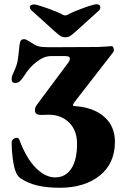

<svg xmlns="http://www.w3.org/2000/svg" viewBox="-20 -874 598 907"><path d="M78 -31Q63 -41 55 -61Q46 -82 40.5 -122.5Q35 -163 35 -199Q35 -210 42.5 -216.5Q50 -223 59 -223Q64 -223 67 -220.5Q70 -218 72 -212Q105 -125 149.5 -80.5Q194 -36 241 -36Q289 -36 316.5 -77Q344 -118 344 -195Q344 -258 306.5 -295Q269 -332 210 -332Q199 -332 192.5 -331.5Q186 -331 177 -331Q160 -331 152.5 -336Q145 -341 145 -355Q145 -363 148 -369Q151 -375 166 -395L304 -580Q310 -588 310 -598Q310 -609 288 -609H220Q188 -609 153 -582Q118 -555 95 -517Q85 -501 75 -491.5Q65 -482 51 -482Q35 -482 35 -500Q35 -513 42 -527Q59 -563 63 -585Q67 -607 72 -660Q74 -676 78.5 -682.5Q83 -689 95 -689Q102 -689 124 -675Q142 -663 151 -659Q166 -653 180.5 -652Q195 -651 212 -651Q229 -651 237 -651L441 -652Q454 -652 480 -654L508 -656Q512 -656 515 -650Q518 -644 518 -637Q518 -631 516 -629L329 -388Q320 -374 330 -373Q419 -368 471 -323.5Q523 -279 523 -203Q522 -100 450 -43.5Q378 13 263 13Q202 13 157.5 2.5Q113 -8 78 -31ZM275 -805Q283 -801 288 -801Q293 -801 301 -805Q326 -819 374.5 -836.5Q423 -854 437 -854Q445 -854 449.5 -850Q454 -846 454 -840Q454 -830 446 -823L341 -728Q321 -710 311.5 -704Q302 -698 288 -698Q275 -698 265.5 -704Q256 -710 236 -728L130 -824Q121 -832 121 -840Q121 -846 126.5 -849.5Q132 -853 141 -853Q153 -853 202.5 -835.5Q252 -818 275 -805Z"/></svg>

Font: EB Garamond ExtraBold
Style: Regular
Weight: 800
Designer: Georg Duffner and Octavio Pardo
Foundry: Georg Duffner
Version: Version 1.000